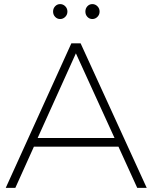

<svg xmlns="http://www.w3.org/2000/svg" viewBox="-20 -909 738 929"><path d="M7.8 0 325.2 -699.2H370.1L689.9 0H644L553.2 -199.2H144L54.2 0ZM162.1 -241.2H534.2L347.2 -650.9ZM246.8 -827.4Q236.8 -837.9 236.8 -853Q236.8 -868.2 246.8 -878.7Q256.8 -889.2 271 -889.2Q285.2 -889.2 295.7 -878.7Q306.2 -868.2 306.2 -853Q306.2 -837.9 295.7 -827.4Q285.2 -816.9 271 -816.9Q256.8 -816.9 246.8 -827.4ZM402.8 -827.4Q393.1 -837.9 393.1 -853Q393.1 -868.2 402.8 -878.7Q412.6 -889.2 426.8 -889.2Q440.9 -889.2 451.4 -878.7Q461.9 -868.2 461.9 -853Q461.9 -837.9 451.4 -827.4Q440.9 -816.9 426.8 -816.9Q412.6 -816.9 402.8 -827.4Z"/></svg>

Font: Trueno UltraLight
Style: Regular
Weight: 250
Designer: Julieta Ulanovsky
Foundry: Julieta Ulanovsky
Version: Version 3.001b | FøM Fix